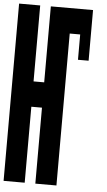

<svg xmlns="http://www.w3.org/2000/svg" viewBox="-66 -1071 633 1133"><g transform="rotate(5 250.0 -505.0)"><path d="M188 -1030H438V-730H375V-880H313V20H188V-430H125V20H0V-1030H125V-580H188Z"/></g></svg>

Font: 2P VHS
Style: Regular
Weight: 400
Designer: CodeMan38
Foundry: CodeMan38
Version: Version 3.000